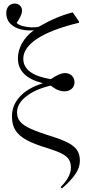

<svg xmlns="http://www.w3.org/2000/svg" viewBox="-20 -826 489 1072"><path d="M326 226 318 219Q376 161 376 110Q376 83 365 65Q354 47 326.5 32.5Q299 18 248 2Q173 -20 129 -44Q85 -68 66 -99Q47 -130 47 -172Q45 -236 90 -285.5Q135 -335 217 -360V-362Q80 -397 80 -500Q80 -544 103.5 -585.5Q127 -627 169 -657Q99 -652 57 -678.5Q15 -705 15 -753Q15 -777 28 -791.5Q41 -806 62 -806Q80 -806 91.5 -795Q103 -784 103 -767Q103 -753 94.5 -734.5Q86 -716 73 -698Q82 -688 103.5 -681.5Q125 -675 150.5 -673.5Q176 -672 197 -677Q295 -734 386 -757L421 -706V-699Q267 -662 188.5 -610.5Q110 -559 110 -498Q110 -409 264 -384Q312 -418 343 -418Q366 -418 381 -403.5Q396 -389 396 -367Q396 -344 380 -330Q364 -316 339 -316Q322 -316 304.5 -323Q287 -330 263 -348Q177 -328 126 -287.5Q75 -247 75 -199Q75 -169 91.5 -148Q108 -127 150.5 -107.5Q193 -88 271 -64Q331 -45 364.5 -26.5Q398 -8 412 15Q426 38 426 72Q426 108 402 144.5Q378 181 326 226Z"/></svg>

Font: Literata 72pt Light
Style: Regular
Weight: 300
Designer: Latin by Veronika Burian and Jose Scaglione. Greek by Irene Vlachou. Cyrillic by Vera Evstafieva.
Foundry: TypeTogether
Version: Version 3.002